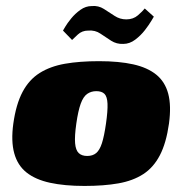

<svg xmlns="http://www.w3.org/2000/svg" viewBox="-20 -607 602 634"><path d="M259 7Q193 7 145 -3.5Q97 -14 67.5 -37.5Q38 -61 27 -101Q16 -141 24 -199Q33 -263 54.5 -303.5Q76 -344 111 -366Q146 -388 194.5 -396.5Q243 -405 307 -405Q373 -405 420 -394.5Q467 -384 496 -360.5Q525 -337 535.5 -297.5Q546 -258 538 -199Q529 -135 508 -94.5Q487 -54 453 -32Q419 -10 371 -1.5Q323 7 259 7ZM268 -92Q286 -92 297.5 -101.5Q309 -111 316.5 -134Q324 -157 330 -199Q336 -241 335 -264.5Q334 -288 325 -297Q316 -306 298 -306Q281 -306 268 -297Q255 -288 246.5 -264.5Q238 -241 232 -199Q226 -157 228 -134Q230 -111 240 -101.5Q250 -92 268 -92ZM387 -462Q365 -461 347 -472.5Q329 -484 311.5 -496Q294 -508 271 -506Q251 -506 237 -493Q223 -480 218 -475L188 -506Q188 -506 195 -518Q202 -530 215 -546Q228 -562 245.5 -574.5Q263 -587 283 -587Q305 -589 323 -577.5Q341 -566 358.5 -554.5Q376 -543 397 -543Q420 -543 435.5 -556.5Q451 -570 458 -579L488 -552Q488 -552 480 -538.5Q472 -525 458.5 -507.5Q445 -490 426.5 -476Q408 -462 387 -462Z"/></svg>

Font: Genos Thin Black
Style: Italic
Weight: 900
Italic angle: -8°
Version: Version 1.010